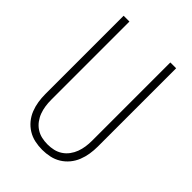

<svg xmlns="http://www.w3.org/2000/svg" viewBox="-218 -831 936 936"><g transform="rotate(45 250.0 -363.5)"><path d="M250 8Q224 8 198.5 2.5Q173 -3 151 -16.5Q129 -30 112.5 -50Q96 -70 86.5 -94Q77 -118 73 -143.5Q69 -169 69 -195V-735H109V-195Q109 -174 112 -153.5Q115 -133 122 -114Q129 -95 141.5 -78Q154 -61 171.5 -49.5Q189 -38 209 -33.5Q229 -29 250 -29Q271 -29 291 -33.5Q311 -38 328.5 -49.5Q346 -61 358.5 -78Q371 -95 378 -114Q385 -133 388 -153.5Q391 -174 391 -195V-735H431V-195Q431 -169 427 -143.5Q423 -118 413.5 -94Q404 -70 387.5 -50Q371 -30 349 -16.5Q327 -3 301.5 2.5Q276 8 250 8Z"/></g></svg>

Font: Iosevka SS04 Extralight
Style: Regular
Weight: 200
Monospace: yes
Designer: Belleve Invis
Foundry: Belleve Invis
Version: Version 19.0.0; ttfautohint (v1.8.4)